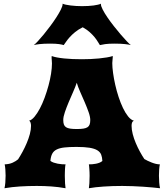

<svg xmlns="http://www.w3.org/2000/svg" viewBox="-20 -1001 873 1021"><path d="M3.9 0Q6.8 -12.2 8.3 -30Q9.8 -47.9 9.8 -66.9Q9.8 -84.5 8.5 -99.9Q7.3 -115.2 4.9 -127Q29.8 -127.9 47.4 -136Q64.9 -144 76.2 -153.8Q87.9 -171.9 100.1 -194.3Q112.3 -216.8 122.3 -240.5Q132.3 -264.2 138.7 -287.8Q145 -311.5 145 -332Q145 -340.3 142.6 -348.6Q140.1 -356.9 134.3 -358.9Q148.9 -362.8 163.6 -380.4Q178.2 -397.9 191.9 -423.8Q205.6 -449.7 217.3 -481.4Q229 -513.2 237.8 -545.7Q246.6 -578.1 251.5 -608.9Q256.3 -639.6 256.3 -663.6Q256.3 -671.9 255.4 -679.7Q254.4 -687.5 254.4 -692.9Q254.4 -695.3 254.6 -697.3Q254.9 -699.2 254.9 -703.1Q266.1 -698.7 283 -695.6Q299.8 -692.4 320.8 -690.2Q341.8 -688 365.7 -687Q389.6 -686 415.5 -686Q438 -686 461.4 -687Q484.9 -688 506.8 -690.2Q528.8 -692.4 547.9 -695.6Q566.9 -698.7 579.6 -703.1V-701.2V-696.8Q579.6 -691.4 578.4 -683.3Q577.1 -675.3 577.1 -665.5Q577.1 -643.1 581.3 -612.8Q585.4 -582.5 592.8 -550Q600.1 -517.6 610.6 -485.6Q621.1 -453.6 633.8 -427Q646.5 -400.4 661.1 -382.1Q675.8 -363.8 691.9 -358.9Q685.1 -356.4 682.4 -349.4Q679.7 -342.3 679.7 -332Q679.7 -311.5 685.8 -287.8Q691.9 -264.2 701.9 -240.5Q711.9 -216.8 723.9 -194.8Q735.8 -172.9 747.6 -155.3Q754.9 -150.9 765.1 -146Q775.4 -141.1 786.6 -136.7Q797.9 -132.3 809.1 -129.6Q820.3 -127 830.1 -127Q827.6 -115.2 826.4 -99.9Q825.2 -84.5 825.2 -66.9Q825.2 -47.9 826.7 -30Q828.1 -12.2 831.1 0Q813.5 -2 790.5 -4.2Q767.6 -6.3 741.2 -8.1Q714.8 -9.8 686.5 -11Q658.2 -12.2 629.9 -12.2Q578.1 -12.2 531.5 -9Q484.9 -5.9 452.6 0Q454.1 -8.3 455.3 -26.1Q456.5 -43.9 456.5 -65.9Q456.5 -75.2 456.1 -84.7Q455.6 -94.2 455.1 -102.5Q454.6 -110.8 453.9 -117.4Q453.1 -124 452.6 -127Q461.4 -127 471.2 -127.7Q481 -128.4 490.5 -130.4Q500 -132.3 508.8 -135.7Q517.6 -139.2 524.4 -145Q523.4 -164.6 518.1 -178.5Q512.7 -192.4 497.8 -201.7Q482.9 -210.9 456.3 -215.3Q429.7 -219.7 386.7 -219.7Q348.1 -219.7 322.5 -216.8Q296.9 -213.9 281 -205.8Q265.1 -197.8 257.6 -183.3Q250 -168.9 248 -145.5Q255.4 -139.6 265.6 -136.2Q275.9 -132.8 286.9 -130.6Q297.9 -128.4 308.8 -127.7Q319.8 -127 328.6 -127Q327.6 -124 326.9 -117.7Q326.2 -111.3 325.7 -102.8Q325.2 -94.2 325 -84.5Q324.7 -74.7 324.7 -65.9Q324.7 -43.9 325.9 -26.1Q327.1 -8.3 328.6 0Q291.5 -6.8 253.4 -9.5Q215.3 -12.2 175.8 -12.2Q129.9 -12.2 86.7 -9.5Q43.5 -6.8 3.9 0ZM316.4 -362.8Q316.4 -348.6 319.6 -339.4Q322.8 -330.1 330.8 -324.7Q338.9 -319.3 352.8 -317.1Q366.7 -314.9 388.2 -314.9Q409.7 -314.9 423.6 -317.1Q437.5 -319.3 445.6 -324.7Q453.6 -330.1 456.8 -339.4Q460 -348.6 460 -362.8Q460 -379.9 451.2 -404.8Q442.4 -429.7 430.7 -457Q418.9 -484.4 406.7 -511.7Q394.5 -539.1 388.2 -561Q380.9 -539.1 368.7 -511.7Q356.4 -484.4 345 -457Q333.5 -429.7 325 -404.8Q316.4 -379.9 316.4 -362.8ZM159.7 -761.2Q167 -766.6 181.2 -781.7Q195.3 -796.9 212.4 -817.6Q229.5 -838.4 247.3 -862.3Q265.1 -886.2 279.8 -908.9Q294.4 -931.6 303.7 -950.2Q313 -968.8 313 -979.5V-981.4Q318.8 -978.5 330.1 -976.1Q341.3 -973.6 355.5 -971.9Q369.6 -970.2 385.3 -969.2Q400.9 -968.3 416 -968.3Q451.2 -968.3 478 -971.9Q504.9 -975.6 517.1 -981.4Q517.1 -980.5 516.8 -980.2Q516.6 -980 516.6 -979Q516.6 -968.3 526.4 -949.5Q536.1 -930.7 551.5 -908.2Q566.9 -885.7 585.7 -861.8Q604.5 -837.9 622.1 -817.4Q639.6 -796.9 654.3 -781.5Q668.9 -766.1 675.8 -761.2Q668.5 -763.7 645.8 -766.4Q623 -769 589.4 -769Q557.1 -769 539.1 -766.4Q521 -763.7 511.2 -761.2Q506.8 -767.6 500.2 -778.8Q493.7 -790 483.2 -803Q472.7 -815.9 457.3 -829.8Q441.9 -843.8 419.9 -856Q395.5 -843.8 378.7 -829.8Q361.8 -815.9 350.1 -802.7Q338.4 -789.6 331.1 -778.6Q323.7 -767.6 318.8 -761.2Q312 -763.7 294.7 -766.4Q277.3 -769 246.1 -769Q212.4 -769 189.7 -766.4Q167 -763.7 159.7 -761.2Z"/></svg>

Font: Arbutus
Style: Regular
Weight: 400
Designer: Karolina Lach
Foundry: Sorkin Type Co.
Version: Version 1.003